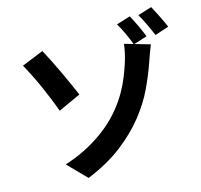

<svg xmlns="http://www.w3.org/2000/svg" viewBox="-97 -970 1194 1143"><g transform="rotate(-10 500.0 -398.5)"><path d="M247 -354Q232 -387 211 -428Q190 -469 167.5 -510Q145 -551 121.5 -589Q98 -627 78 -656L207 -722Q225 -695 249 -656Q273 -617 297.5 -575Q322 -533 343.5 -494Q365 -455 379 -429ZM754 -668 850 -649Q846 -635 841.5 -620Q837 -605 833 -590Q829 -575 826 -562.5Q823 -550 821 -543Q803 -471 773 -390Q743 -309 689.5 -228Q636 -147 553.5 -70.5Q471 6 347 70L227 -33Q312 -69 376.5 -113Q441 -157 488.5 -204.5Q536 -252 568.5 -300.5Q601 -349 622.5 -396Q644 -443 656.5 -485.5Q669 -528 677 -562Q685 -597 689 -629Q693 -661 692 -680L749 -669Q734 -701 713 -737.5Q692 -774 672 -801L755 -835Q764 -821 775 -804Q786 -787 796.5 -768.5Q807 -750 816.5 -732.5Q826 -715 833 -701ZM890 -867Q899 -853 910 -836Q921 -819 932 -801Q943 -783 953 -765.5Q963 -748 970 -735L887 -699Q879 -714 869 -732Q859 -750 848.5 -768Q838 -786 827.5 -802.5Q817 -819 807 -833Z"/></g></svg>

Font: SpoqaHanSansJP-Bold
Style: Regular
Weight: 700
Designer: [Source Han Sans]
Ryoko NISHIZUKA  (kana & ideographs); Paul D. Hunt (Latin, Greek & Cyrillic); Wenlong ZHANG  (bopomofo
Foundry: Spoqa (http://bi.spoqa.com)
Version: Version 1.002.20150607